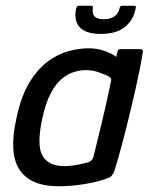

<svg xmlns="http://www.w3.org/2000/svg" viewBox="-20 -642 522 668"><path d="M183 6Q86 6 48 -51.5Q10 -109 37 -230Q53 -306 81.5 -353.5Q110 -401 145.5 -427.5Q181 -454 218 -464Q255 -474 289 -474Q319 -474 346 -464Q373 -454 384 -444L389 -464Q390 -468 393 -469.5Q396 -471 400 -471H468Q478 -471 477 -462Q474 -441 467 -405.5Q460 -370 450 -325.5Q440 -281 428 -232Q416 -183 403 -134.5Q390 -86 377 -44Q373 -36 368 -30Q363 -24 346 -19Q319 -9 273.5 -1.5Q228 6 183 6ZM204 -64Q219 -64 236 -66.5Q253 -69 267 -72.5Q281 -76 286 -77Q292 -79 297 -83Q302 -87 305 -96Q311 -120 318 -149Q325 -178 332.5 -208.5Q340 -239 346.5 -268Q353 -297 358 -321Q363 -345 366 -359Q368 -365 365.5 -369.5Q363 -374 357 -377Q342 -384 322 -391Q302 -398 277 -398Q260 -398 239 -392Q218 -386 196.5 -369Q175 -352 157 -318.5Q139 -285 127 -229Q107 -136 128 -100Q149 -64 204 -64ZM331 -524Q281 -524 259 -545.5Q237 -567 244 -608Q246 -617 248 -619.5Q250 -622 257 -622H295Q301 -622 302.5 -620.5Q304 -619 303 -613Q300 -593 310 -584Q320 -575 341 -575Q362 -575 376.5 -584Q391 -593 396 -613Q397 -619 399.5 -620.5Q402 -622 406 -622H446Q452 -622 452.5 -619.5Q453 -617 451 -608Q442 -569 412.5 -546.5Q383 -524 331 -524Z"/></svg>

Font: Glory Medium
Style: Italic
Weight: 500
Italic angle: -12°
Version: Version 1.011